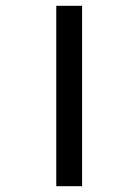

<svg xmlns="http://www.w3.org/2000/svg" viewBox="-20 -642 400 662"><path d="M174 -622V0H263V-622Z"/></svg>

Font: Noto Sans Devanagari ExtraCondensed Medium
Style: Regular
Weight: 500
Width: 2
Designer: Jelle Bosma - Monotype Design Team
Foundry: Monotype Imaging Inc.
Version: Version 2.004